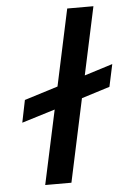

<svg xmlns="http://www.w3.org/2000/svg" viewBox="-54 -800 556 839"><g transform="rotate(-5 224.0 -380.0)"><path d="M110 0 180 -325 34 -280 54 -378 201 -424 273 -760H388L324 -462L448 -501L427 -403L303 -364L225 0Z"/></g></svg>

Font: Be Vietnam Pro Medium
Style: Italic
Weight: 500
Italic angle: -12°
Designer: Lam Bao, Tony Le, Vietanh Nguyen
Foundry: Yellow Type Foundry
Version: Version 1.002; ttfautohint (v1.8.3)